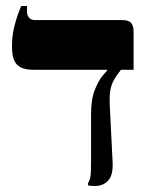

<svg xmlns="http://www.w3.org/2000/svg" viewBox="-20 -617 503 641"><path d="M92 -384Q54 -384 37 -401Q20 -418 20 -462Q20 -495 26.5 -523Q33 -551 40.5 -571Q48 -591 51 -597H70V-579Q70 -567 76.5 -558.5Q83 -550 98 -550H388Q410 -550 418 -540Q426 -530 426 -512V-384ZM297 4Q291 4 285 3.5Q279 3 274 2V-6Q279 -13 281.5 -25Q284 -37 284 -75V-236Q284 -286 296.5 -317Q309 -348 322 -363.5Q335 -379 338 -382V-415H384V-384Q367 -363 358.5 -346.5Q350 -330 347.5 -309.5Q345 -289 347 -254L356 -75Q358 -32 341 -14Q324 4 297 4Z"/></svg>

Font: Frank Ruhl Libre
Style: Bold
Weight: 700
Designer: Yanek Iontef
Foundry: Fontef
Version: Version 6.004